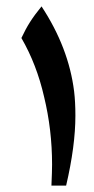

<svg xmlns="http://www.w3.org/2000/svg" viewBox="-20 -581 295 601"><path d="M212 -295Q216 -262 216 -219Q216 -124 187 0H141Q143 -46 143 -66Q143 -175 118 -278Q95 -379 47 -462Q60 -490 74 -512Q88 -534 110 -561Q195 -432 212 -295Z"/></svg>

Font: Mirza SemiBold
Style: Regular
Weight: 600
Designer: Arabic design by Kourosh Beigpour, Latin design by Eduardo Tunni, engineering by Lasse Fister
Version: Version 1.0010g